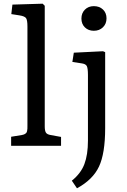

<svg xmlns="http://www.w3.org/2000/svg" viewBox="-20 -786 682 1035"><path d="M40 0V-48.8L97.2 -58.1Q106.4 -59.6 112.3 -62.7Q118.2 -65.9 121.3 -69.3Q124.5 -72.8 126 -79.8Q127.4 -86.9 127.7 -92.3Q127.9 -97.7 127.9 -108.9V-643.1Q127.9 -676.8 120.8 -687.7Q113.8 -698.7 85 -703.1L41 -710L46.9 -761.2L210 -766.1L221.2 -754.9V-105Q221.2 -82 227.1 -71.8Q232.9 -61.5 252.9 -58.1L309.1 -47.9V0ZM485.8 -620.1Q456.5 -620.1 437.7 -638.4Q418.9 -656.7 418.9 -686Q418.9 -715.3 437.7 -734.1Q456.5 -752.9 485.8 -752.9Q516.1 -752.9 535.2 -734.6Q554.2 -716.3 554.2 -687Q554.2 -657.7 534.9 -638.9Q515.6 -620.1 485.8 -620.1ZM395 229 367.2 188Q415.5 149.4 434.8 98.9Q454.1 48.3 454.1 -27.8V-381.8Q454.1 -417.5 448 -429.7Q441.9 -441.9 418 -444.8L370.1 -452.1L377.9 -502L535.2 -509.8L546.9 -504.9V-95.2Q546.9 41 513.7 111.8Q480.5 182.6 395 229Z"/></svg>

Font: Literata Book
Style: Regular
Weight: 400
Designer: Latin by Veronika Burian and Jose Scaglione. Greek by Irene Vlachou. Cyrillic by Vera Evstafieva
Foundry: TypeTogether
Version: Version 2.003;PS 002.003;hotconv 1.0.88;makeotf.lib2.5.64775